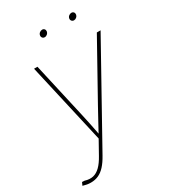

<svg xmlns="http://www.w3.org/2000/svg" viewBox="-235 -811 985 1121"><g transform="rotate(-30 258.0 -251.0)"><path d="M-14.6 197.8 -5.4 177.2 11.7 178.2Q41.5 187.5 66.2 181.9Q90.8 176.3 112.8 154.8Q134.8 133.3 155.8 95.2L205.6 5.9L82.5 -535.6H105.5L189.5 -164.1Q198.2 -125.5 206.1 -87.2Q213.9 -48.8 221.2 -10.3H214.8Q235.8 -48.8 256.6 -87.2Q277.3 -125.5 298.8 -164.1L505.9 -535.6H531.2L175.3 103.5Q155.3 139.6 134.5 162.4Q113.8 185.1 90.3 195.8Q66.9 206.5 38.6 206.5Q24.9 206.5 12.5 204.3Q0 202.1 -14.6 197.8ZM426.3 -663.6Q417 -663.6 411.4 -670.4Q405.8 -677.2 407.2 -686.5Q408.7 -696.3 416.7 -702.9Q424.8 -709.5 434.6 -709.5Q443.8 -709.5 449.2 -702.9Q454.6 -696.3 453.1 -686.5Q451.7 -677.2 443.8 -670.4Q436 -663.6 426.3 -663.6ZM229 -663.6Q219.7 -663.6 214.1 -670.4Q208.5 -677.2 210 -686.5Q211.4 -696.3 219.5 -702.9Q227.5 -709.5 237.3 -709.5Q246.6 -709.5 252 -702.9Q257.3 -696.3 255.9 -686.5Q254.4 -677.2 246.6 -670.4Q238.8 -663.6 229 -663.6Z"/></g></svg>

Font: Inter 20pt Thin
Style: Italic
Weight: 250
Italic angle: -9.3988°
Version: Version 4.001;git-66647c0bb